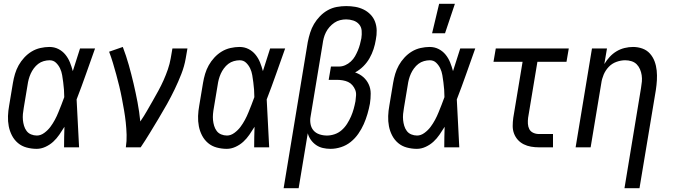

<svg xmlns="http://www.w3.org/2000/svg" viewBox="-20 -775 3540 1010"><path d="M173 8Q146 8 120 1Q94 -6 74.5 -22.5Q55 -39 43 -62Q31 -85 26 -111Q21 -137 22 -164.5Q23 -192 28 -219L48 -339Q52 -363 59 -386.5Q66 -410 78 -431.5Q90 -453 107.5 -472Q125 -491 146.5 -504Q168 -517 192.5 -522.5Q217 -528 240 -528Q266 -528 287.5 -517Q309 -506 324 -487.5Q339 -469 348 -446.5Q357 -424 363 -401L364 -404Q373 -433 382.5 -462Q392 -491 401 -520H480Q456 -453 432.5 -386Q409 -319 383 -252Q387 -189 389.5 -126Q392 -63 396 0H317Q317 -27 317.5 -54Q318 -81 319 -108Q306 -87 292 -66.5Q278 -46 260 -29.5Q242 -13 219 -2.5Q196 8 173 8ZM174 -62Q194 -62 213 -76Q232 -90 245 -107.5Q258 -125 268.5 -144.5Q279 -164 287 -184Q295 -204 303 -224Q311 -244 318 -264Q318 -284 316.5 -303.5Q315 -323 312.5 -342Q310 -361 307 -379.5Q304 -398 296 -415Q288 -432 274.5 -445Q261 -458 241 -458Q226 -458 210 -453.5Q194 -449 181 -439Q168 -429 158 -415.5Q148 -402 141.5 -387.5Q135 -373 131 -358Q127 -343 125 -328L105 -208Q102 -192 100.5 -175.5Q99 -159 100.5 -143.5Q102 -128 106.5 -113Q111 -98 120 -86Q129 -74 143.5 -68Q158 -62 174 -62Z M642 0Q647 -33 646 -66Q645 -99 641.5 -131.5Q638 -164 632.5 -195.5Q627 -227 621 -258.5Q615 -290 607.5 -321Q600 -352 591.5 -383Q583 -414 574 -444Q565 -474 554 -503L626 -528Q644 -481 657.5 -433Q671 -385 682.5 -336Q694 -287 703.5 -237Q713 -187 718 -136Q736 -162 751.5 -189Q767 -216 782.5 -243Q798 -270 813 -297.5Q828 -325 840.5 -353Q853 -381 863 -410Q873 -439 878 -468L887 -520H966L957 -468Q950 -427 934 -386Q918 -345 899 -305.5Q880 -266 858.5 -227.5Q837 -189 814 -151Q791 -113 768 -75Q745 -37 720 0Z M1173 8Q1146 8 1120 1Q1094 -6 1074.5 -22.5Q1055 -39 1043 -62Q1031 -85 1026 -111Q1021 -137 1022 -164.5Q1023 -192 1028 -219L1048 -339Q1052 -363 1059 -386.5Q1066 -410 1078 -431.5Q1090 -453 1107.5 -472Q1125 -491 1146.5 -504Q1168 -517 1192.5 -522.5Q1217 -528 1240 -528Q1266 -528 1287.5 -517Q1309 -506 1324 -487.5Q1339 -469 1348 -446.5Q1357 -424 1363 -401L1364 -404Q1373 -433 1382.5 -462Q1392 -491 1401 -520H1480Q1456 -453 1432.5 -386Q1409 -319 1383 -252Q1387 -189 1389.5 -126Q1392 -63 1396 0H1317Q1317 -27 1317.5 -54Q1318 -81 1319 -108Q1306 -87 1292 -66.5Q1278 -46 1260 -29.5Q1242 -13 1219 -2.5Q1196 8 1173 8ZM1174 -62Q1194 -62 1213 -76Q1232 -90 1245 -107.5Q1258 -125 1268.5 -144.5Q1279 -164 1287 -184Q1295 -204 1303 -224Q1311 -244 1318 -264Q1318 -284 1316.5 -303.5Q1315 -323 1312.5 -342Q1310 -361 1307 -379.5Q1304 -398 1296 -415Q1288 -432 1274.5 -445Q1261 -458 1241 -458Q1226 -458 1210 -453.5Q1194 -449 1181 -439Q1168 -429 1158 -415.5Q1148 -402 1141.5 -387.5Q1135 -373 1131 -358Q1127 -343 1125 -328L1105 -208Q1102 -192 1100.5 -175.5Q1099 -159 1100.5 -143.5Q1102 -128 1106.5 -113Q1111 -98 1120 -86Q1129 -74 1143.5 -68Q1158 -62 1174 -62Z M1472 215 1599 -554Q1604 -579 1611.5 -603Q1619 -627 1632 -649Q1645 -671 1663.5 -690Q1682 -709 1704.5 -721.5Q1727 -734 1752 -738.5Q1777 -743 1801 -743Q1826 -743 1849 -739Q1872 -735 1892.5 -725Q1913 -715 1929 -698.5Q1945 -682 1953 -660.5Q1961 -639 1961.5 -615Q1962 -591 1957 -566Q1953 -541 1945 -516.5Q1937 -492 1924 -469Q1911 -446 1891.5 -426.5Q1872 -407 1848 -394Q1872 -386 1890.5 -370Q1909 -354 1919.5 -331.5Q1930 -309 1930 -282.5Q1930 -256 1926 -230Q1921 -203 1913 -175.5Q1905 -148 1893.5 -122Q1882 -96 1865 -71.5Q1848 -47 1825 -28.5Q1802 -10 1774 -1Q1746 8 1719 8Q1698 8 1678.5 3.5Q1659 -1 1643 -12Q1627 -23 1615.5 -39Q1604 -55 1599 -74L1551 215ZM1700 -62Q1720 -62 1740.5 -69Q1761 -76 1777.5 -90.5Q1794 -105 1806 -124Q1818 -143 1826.5 -162.5Q1835 -182 1840.5 -202Q1846 -222 1850 -243Q1852 -258 1853 -273.5Q1854 -289 1848.5 -302.5Q1843 -316 1833.5 -327Q1824 -338 1811 -344Q1798 -350 1782.5 -352.5Q1767 -355 1752 -355H1709L1721 -425H1764Q1780 -425 1796 -432Q1812 -439 1825.5 -451.5Q1839 -464 1847.5 -479Q1856 -494 1862.5 -509.5Q1869 -525 1873.5 -541.5Q1878 -558 1881 -574Q1884 -594 1882.5 -613.5Q1881 -633 1869 -647Q1857 -661 1838.5 -667Q1820 -673 1801 -673Q1785 -673 1769 -669Q1753 -665 1739 -655.5Q1725 -646 1713.5 -633Q1702 -620 1694.5 -605Q1687 -590 1683 -574.5Q1679 -559 1677 -543L1614 -163Q1610 -143 1613.5 -123Q1617 -103 1629 -89Q1641 -75 1660 -68.5Q1679 -62 1700 -62Z M2253 -600 2290 -755H2373L2321 -600ZM2173 8Q2146 8 2120 1Q2094 -6 2074.5 -22.5Q2055 -39 2043 -62Q2031 -85 2026 -111Q2021 -137 2022 -164.5Q2023 -192 2028 -219L2048 -339Q2052 -363 2059 -386.5Q2066 -410 2078 -431.5Q2090 -453 2107.5 -472Q2125 -491 2146.5 -504Q2168 -517 2192.5 -522.5Q2217 -528 2240 -528Q2266 -528 2287.5 -517Q2309 -506 2324 -487.5Q2339 -469 2348 -446.5Q2357 -424 2363 -401L2364 -404Q2373 -433 2382.5 -462Q2392 -491 2401 -520H2480Q2456 -453 2432.5 -386Q2409 -319 2383 -252Q2387 -189 2389.5 -126Q2392 -63 2396 0H2317Q2317 -27 2317.5 -54Q2318 -81 2319 -108Q2306 -87 2292 -66.5Q2278 -46 2260 -29.5Q2242 -13 2219 -2.5Q2196 8 2173 8ZM2174 -62Q2194 -62 2213 -76Q2232 -90 2245 -107.5Q2258 -125 2268.5 -144.5Q2279 -164 2287 -184Q2295 -204 2303 -224Q2311 -244 2318 -264Q2318 -284 2316.5 -303.5Q2315 -323 2312.5 -342Q2310 -361 2307 -379.5Q2304 -398 2296 -415Q2288 -432 2274.5 -445Q2261 -458 2241 -458Q2226 -458 2210 -453.5Q2194 -449 2181 -439Q2168 -429 2158 -415.5Q2148 -402 2141.5 -387.5Q2135 -373 2131 -358Q2127 -343 2125 -328L2105 -208Q2102 -192 2100.5 -175.5Q2099 -159 2100.5 -143.5Q2102 -128 2106.5 -113Q2111 -98 2120 -86Q2129 -74 2143.5 -68Q2158 -62 2174 -62Z M2815 0Q2794 0 2773.5 -3.5Q2753 -7 2735 -16Q2717 -25 2704 -39.5Q2691 -54 2684 -72.5Q2677 -91 2677 -112Q2677 -133 2680 -155L2729 -450H2576L2588 -520H2972L2960 -450H2807L2758 -155Q2756 -139 2757 -123.5Q2758 -108 2764.5 -95.5Q2771 -83 2785 -76.5Q2799 -70 2815 -70H2889V0Z M3265 215 3352 -312Q3355 -329 3356.5 -346Q3358 -363 3355.5 -379.5Q3353 -396 3346.5 -411Q3340 -426 3329 -437Q3318 -448 3302 -453Q3286 -458 3269 -458Q3246 -458 3222.5 -449.5Q3199 -441 3182 -423Q3165 -405 3155.5 -382.5Q3146 -360 3143 -337L3087 0H3008L3094 -520H3173L3159 -438Q3171 -458 3187 -475.5Q3203 -493 3223 -505Q3243 -517 3265.5 -522.5Q3288 -528 3310 -528Q3336 -528 3359.5 -519.5Q3383 -511 3399 -493Q3415 -475 3423.5 -452Q3432 -429 3434.5 -404Q3437 -379 3435.5 -353Q3434 -327 3430 -301L3344 215Z"/></svg>

Font: Iosevka Algr
Style: Italic
Weight: 400
Italic angle: -9°
Monospace: yes
Designer: Belleve Invis
Foundry: Belleve Invis
Version: Version 26.0.2; ttfautohint (v1.8.3)